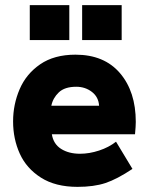

<svg xmlns="http://www.w3.org/2000/svg" viewBox="-20 -717 582 748"><path d="M31 -244Q31 -310 56.5 -369.5Q82 -429 136.5 -466.5Q191 -504 274 -504Q386 -504 447.5 -432Q509 -360 509 -242Q509 -226 506 -194H182Q188 -156 218 -137Q248 -118 292 -118Q328 -118 366 -130.5Q404 -143 432 -165L496 -59Q436 -19 391 -4Q346 11 282 11Q196 11 139.5 -25Q83 -61 57 -118.5Q31 -176 31 -244ZM366 -305Q364 -339 338 -359Q312 -379 277 -379Q232 -379 209 -357Q186 -335 180 -305ZM300 -697H454V-561H300ZM96 -697H250V-561H96Z"/></svg>

Font: Hanken Grotesk Black
Style: Regular
Weight: 900
Designer: Alfredo Marco Pradil
Foundry: Hanken Design Co.
Version: Version 3.014